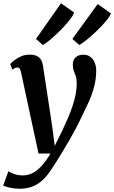

<svg xmlns="http://www.w3.org/2000/svg" viewBox="-55 -901 698 1172"><path d="M73.3 -459.9Q69.8 -476.9 64.5 -483.1Q59.2 -489.2 51.4 -489.2Q44 -489.2 36.8 -486Q29.7 -482.8 20.9 -475.9L7.2 -509.8Q11.7 -515.8 28.3 -529.7Q44.9 -543.6 70.1 -555.5Q95.3 -567.4 124.7 -567.4Q152.1 -567.4 169 -559.5Q186 -551.6 195 -536.6Q204.1 -521.6 207.3 -500.4Q214.5 -452.5 221.8 -404.9Q229.2 -357.3 236.3 -309.8Q243.5 -262.4 250.7 -214.9Q257.8 -167.5 265 -119.9L279 -10.6L325.6 -104.5Q343.4 -142.4 359.2 -179.3Q375.1 -216.2 387.2 -252.2Q399.4 -288.1 406.4 -323Q413.3 -357.9 413.3 -391.6Q413.3 -419.7 407.5 -436.3Q401.6 -453 395.5 -468.3Q389.4 -483.6 389.4 -507.5Q389.4 -534 406.2 -550.6Q423.1 -567.1 454.4 -567.1Q480.2 -567.1 497.4 -553.5Q514.7 -540 523.4 -517.9Q532.2 -495.8 532.2 -470.5Q532.2 -417.1 518.8 -368.4Q505.5 -319.7 484.2 -273.4Q463 -227.2 439.5 -180.3Q424.7 -148.4 406.1 -113.4Q387.5 -78.5 367.4 -43.6Q347.3 -8.7 327.9 23.3Q308.4 55.4 291.5 82.1Q274.6 108.7 262.2 127Q234.6 171.6 204.5 198.9Q174.4 226.3 139.9 238.8Q105.4 251.3 63.2 251.3Q36.1 251.3 5.8 244.7Q-24.6 238 -35.4 231.3L-3.4 143.5Q6.5 152.5 31.8 161.1Q57.1 169.8 84.7 169.8Q113.8 169.8 141.7 156.4Q169.6 143 197.4 113.6Q225.1 84.1 253 36.2H180.1ZM164.6 -663.4 317.5 -881.1 398 -824Q392.3 -808.7 376 -786.8Q359.7 -764.9 337 -740.4Q314.3 -715.9 289.9 -692.8Q265.5 -669.8 243.5 -652Q221.4 -634.2 206.6 -626.3ZM386.8 -663.4 541.3 -876.3 622.2 -819Q614.6 -799.3 590.5 -770.7Q566.5 -742.2 535.7 -712.5Q504.9 -682.8 475.9 -659.3Q446.9 -635.8 428.9 -626.3Z"/></svg>

Font: Merriweather 7pt Light
Style: Italic
Weight: 300
Italic angle: -7.8°
Designer: Eben Sorkin
Foundry: Eben Sorkin
Version: Version 2.200;gftools[0.9.31]